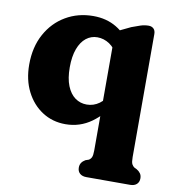

<svg xmlns="http://www.w3.org/2000/svg" viewBox="-81 -565 795 870"><g transform="rotate(10 316.0 -129.5)"><path d="M373.9 233Q355.1 233 344 223.2Q332.9 213.4 332.9 196.2Q332.9 183 339.1 173.9Q345.3 164.8 356.7 158.2L371.3 153.2Q379.6 148.5 384 139.3Q388.3 130.1 388.3 107.2V-439L456.3 -471.6Q477.7 -479.9 496.1 -485.8Q514.5 -491.8 533.5 -491.8Q547.5 -491.8 556.2 -483.4Q564.9 -475 564.9 -458.8V107.2Q564.9 130.1 569.4 139.2Q574 148.3 581.9 153.2L592.5 158.2Q603.9 165 610.1 174Q616.3 183 616.3 196.2Q616.3 213.4 605.4 223.2Q594.6 233 575.3 233ZM451.8 -129.4Q411.1 -63.2 357.9 -24.9Q304.7 13.3 238.5 13.3Q178.6 13.3 131.7 -17.2Q84.7 -47.7 57.6 -101.3Q30.5 -154.9 30.5 -224.8Q30.5 -305.1 63.3 -365.1Q96.1 -425.1 152.5 -458.2Q208.9 -491.4 279.3 -491.4Q340 -491.4 386.2 -463.7Q432.4 -436.1 463.5 -383.1L416.5 -324.4Q395.9 -365.3 369.8 -382.5Q343.7 -399.7 313.9 -399.7Q284.9 -399.7 262.2 -381.8Q239.5 -363.8 226.5 -329.1Q213.6 -294.3 213.6 -244.3Q213.6 -193.3 227.3 -159.2Q241 -125.2 264.6 -108.1Q288.3 -91.1 318 -91.1Q349.7 -91.1 375.9 -110Q402.2 -129 421.9 -167.2Z"/></g></svg>

Font: Fraunces SuperSoft 9pt
Style: Regular
Weight: 900
Version: Version 1.000;[b76b70a41]